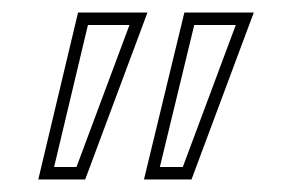

<svg xmlns="http://www.w3.org/2000/svg" viewBox="-20 -687 467 307"><path d="M104.8 -667 41.2 -400H116.2L215.8 -667ZM274.8 -667 210.2 -400H286.2L385.8 -667ZM120.6 -647H187L102.3 -420H66.5ZM290.6 -647H357L272.3 -420H235.6Z"/></svg>

Font: Din Kursivschrift
Style: EngGhost
Weight: 400
Version: Version 1.089